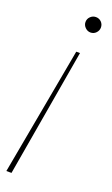

<svg xmlns="http://www.w3.org/2000/svg" viewBox="-144 -544 452 772"><g transform="rotate(20 82.0 -158.5)"><path d="M113 -353 19 194H-3L97 -353ZM124 -511Q138 -511 147.5 -501.5Q157 -492 157 -478Q157 -465 147.5 -455Q138 -445 124 -445Q111 -445 101 -455Q91 -465 91 -478Q91 -492 101 -501.5Q111 -511 124 -511Z"/></g></svg>

Font: DM Sans 20pt Thin
Style: Italic
Weight: 250
Italic angle: -10°
Version: Version 4.004;gftools[0.9.30]